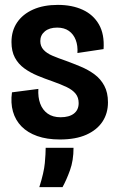

<svg xmlns="http://www.w3.org/2000/svg" viewBox="-20 -558 481 786"><path d="M225 13Q172 13 132.5 -1Q93 -15 68 -40.5Q43 -66 33 -101.5Q23 -137 29 -180L137 -194Q135 -160 144.5 -134Q154 -108 175 -93Q196 -78 228 -78Q263 -78 282.5 -93Q302 -108 302 -136Q302 -159 289.5 -174.5Q277 -190 253 -201.5Q229 -213 195 -225Q163 -236 133 -248.5Q103 -261 79 -278.5Q55 -296 41 -322Q27 -348 27 -386Q27 -432 50 -466Q73 -500 115.5 -519Q158 -538 217 -538Q275 -538 318.5 -518Q362 -498 385 -458Q408 -418 404 -357L297 -341Q299 -371 290 -394.5Q281 -418 262 -431.5Q243 -445 214 -445Q182 -445 163.5 -429.5Q145 -414 145 -390Q145 -369 158 -354.5Q171 -340 194.5 -330Q218 -320 250 -309Q280 -298 311 -285Q342 -272 367 -253.5Q392 -235 407 -207Q422 -179 422 -139Q422 -94 399.5 -60Q377 -26 333.5 -6.5Q290 13 225 13ZM141 208Q160 148 163.5 109.5Q167 71 167 47H281Q281 99 266.5 139Q252 179 236 208Z"/></svg>

Font: Bricolage Grotesque 72pt SemiCondensed SemiBold
Style: Regular
Weight: 600
Width: 4
Designer: Mathieu Triay
Foundry: Atelier Triay
Version: Version 1.001;gftools[0.9.33.dev8+g029e19f]